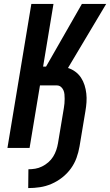

<svg xmlns="http://www.w3.org/2000/svg" viewBox="-20 -755 562 980"><path d="M124 205 125 109Q142 109 160 106Q178 103 195 94.5Q212 86 226.5 73.5Q241 61 251 45Q261 29 267 11.5Q273 -6 276 -24L306 -204Q308 -215 309 -227Q310 -239 310 -250.5Q310 -262 309 -273.5Q308 -285 303.5 -295Q299 -305 290.5 -312Q282 -319 270 -319H184L131 0H18L140 -735H253L200 -415H215L398 -735H522L327 -408Q347 -402 364.5 -389Q382 -376 393.5 -358.5Q405 -341 411.5 -320.5Q418 -300 420.5 -278Q423 -256 421.5 -233.5Q420 -211 416 -188L386 -8Q381 22 370.5 51Q360 80 341.5 105.5Q323 131 297.5 151Q272 171 243 183.5Q214 196 184 200.5Q154 205 124 205Z"/></svg>

Font: Iosevka Curly Oblique
Style: Bold
Weight: 700
Italic angle: -9°
Monospace: yes
Designer: Belleve Invis
Foundry: Belleve Invis
Version: Version 11.1.0; ttfautohint (v1.8.3)